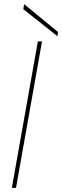

<svg xmlns="http://www.w3.org/2000/svg" viewBox="-20 -903 299 923"><path d="M37 0 162 -704H182L57 0ZM92 -859 96 -883 259 -749 256 -729Z"/></svg>

Font: Poppins Thin
Style: Italic
Weight: 250
Italic angle: -10°
Designer: Ninad Kale (Devanagari), Jonny Pinhorn (Latin)
Foundry: Indian Type Foundry
Version: Version 3.200;PS 1.000;hotconv 16.6.54;makeotf.lib2.5.65590